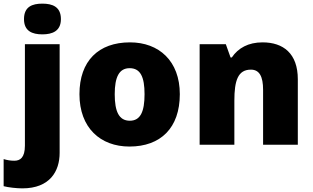

<svg xmlns="http://www.w3.org/2000/svg" viewBox="-71 -796 1722 1056"><path d="M61 -691C61 -625 106 -607 162 -607C217 -607 264 -625 264 -691C264 -759 217 -776 162 -776C106 -776 61 -759 61 -691ZM52 240C204 240 257 145 257 45V-553H66V5C66 72 39 88 8 88C-14 88 -30 85 -51 79V228C-25 235 21 240 52 240Z M918 -278C918 -461 803 -563 644 -563C471 -563 366 -461 366 -278C366 -93 481 10 641 10C813 10 918 -93 918 -278ZM560 -278C560 -372 584 -421 642 -421C702 -421 724 -372 724 -278C724 -183 702 -132 643 -132C583 -132 560 -183 560 -278Z M1373 -563C1295 -563 1239 -532 1204 -480H1197L1171 -553H1027V0H1218V-242C1218 -352 1237 -413 1309 -413C1356 -413 1376 -375 1376 -302V0H1567V-360C1567 -502 1487 -563 1373 -563Z"/></svg>

Font: Noto Sans Gurmukhi Black
Style: Regular
Weight: 900
Designer: Jelle Bosma - Monotype Design Team
Foundry: Monotype Imaging Inc.
Version: Version 2.004